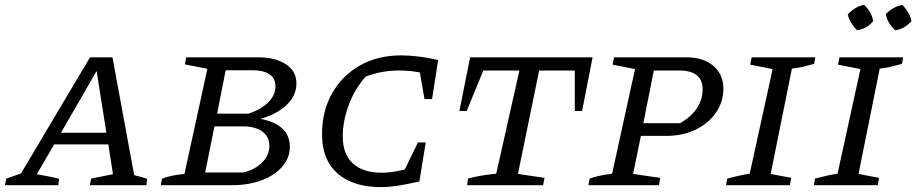

<svg xmlns="http://www.w3.org/2000/svg" viewBox="-57 -759 3756 787"><path d="M493 -41Q507 -38 520.5 -34Q534 -30 546 -26L543 0H311L317 -27L406 -45L387 -167H165L94 -45Q117 -40 138.5 -36.5Q160 -33 185 -26L182 0H-37L-31 -27L29 -48L312 -524H404ZM193 -215H379L339 -468Z M602 0 607 -26Q622 -33 644.5 -38Q667 -43 699 -46L793 -477L701 -495L706 -524H1001Q1071 -524 1114.5 -496Q1158 -468 1158 -417Q1158 -367 1117.5 -328.5Q1077 -290 1010 -272Q1131 -249 1131 -157Q1131 -112 1100.5 -76.5Q1070 -41 1016.5 -20.5Q963 0 894 0ZM979 -471H868L833 -293H961Q1011 -309 1041.5 -338.5Q1072 -368 1072 -406Q1072 -438 1047.5 -454.5Q1023 -471 979 -471ZM784 -52H940Q987 -63 1017 -92.5Q1047 -122 1047 -161Q1047 -199 1018 -220Q989 -241 938 -241H822Z M1505 8Q1390 8 1326.5 -48Q1263 -104 1263 -208Q1263 -304 1304.5 -377Q1346 -450 1419 -491Q1492 -532 1588 -532Q1619 -532 1657.5 -527.5Q1696 -523 1739 -513L1714 -353H1683L1664 -462Q1623 -470 1580 -470Q1546 -470 1512.5 -464.5Q1479 -459 1442 -445Q1398 -396 1373 -330Q1348 -264 1348 -200Q1348 -127 1389.5 -89Q1431 -51 1508 -51Q1548 -51 1602 -64L1656 -175H1688L1662 -15Q1608 -3 1572 2.5Q1536 8 1505 8Z M2372 -524 2329 -304H2299V-470H2153L2066 -46L2175 -30L2169 0H1858L1861 -27Q1890 -35 1918.5 -39.5Q1947 -44 1977 -47L2072 -470H1924L1856 -304H1826L1870 -524Z M2355 0 2360 -27Q2376 -33 2398 -38Q2420 -43 2452 -47L2546 -476L2454 -494L2460 -524H2757Q2826 -524 2867 -489Q2908 -454 2908 -396Q2908 -341 2877.5 -297Q2847 -253 2794 -227.5Q2741 -202 2674 -202H2570L2538 -46L2649 -30L2644 0ZM2727 -470H2623L2580 -254H2731Q2777 -281 2800 -316Q2823 -351 2823 -393Q2823 -470 2727 -470Z M2919 0 2924 -27Q2948 -33 2971 -38.5Q2994 -44 3016 -47L3110 -476L3018 -494L3024 -524H3285L3280 -497Q3253 -490 3232.5 -485Q3212 -480 3189 -478L3102 -46L3186 -30L3181 0Z M3279 0 3284 -27Q3308 -33 3331 -38.5Q3354 -44 3376 -47L3470 -476L3378 -494L3384 -524H3645L3640 -497Q3613 -490 3592.5 -485Q3572 -480 3549 -478L3462 -46L3546 -30L3541 0ZM3485 -739Q3517 -709 3522 -672Q3495 -640 3456 -635Q3442 -649 3431.5 -666Q3421 -683 3418 -701Q3432 -715 3449 -725.5Q3466 -736 3485 -739ZM3642 -739Q3656 -724 3666 -707Q3676 -690 3679 -672Q3650 -640 3613 -635Q3582 -661 3574 -701Q3603 -732 3642 -739Z"/></svg>

Font: Piazzolla SC
Style: Italic
Weight: 400
Italic angle: -11.3°
Designer: Juan Pablo del Peral
Foundry: Huerta Tipografica
Version: Version 1.330